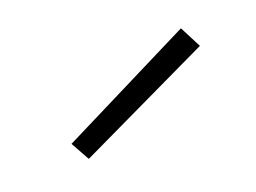

<svg xmlns="http://www.w3.org/2000/svg" viewBox="-39 -800 345 259"><g transform="rotate(-20 134.0 -670.5)"><path d="M40 -636 55 -609 248 -701 232 -732Z"/></g></svg>

Font: TitilliumText22L
Style: 1 wt
Weight: 100
Designer: Campivisivi
Foundry: Campivisivi
Version: 1.000